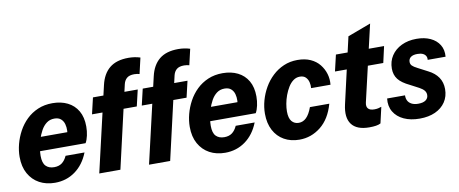

<svg xmlns="http://www.w3.org/2000/svg" viewBox="-65 -1004 3080 1288"><g transform="rotate(-10 1475.0 -359.5)"><path d="M222 10Q162 10 116 -15Q70 -40 43.5 -87.5Q17 -135 17 -202Q17 -244 28.5 -288.5Q40 -333 62.5 -374.5Q85 -416 118.5 -448.5Q152 -481 196.5 -500Q241 -519 296 -519Q354 -519 398.5 -497Q443 -475 468 -432Q493 -389 493 -326Q493 -294 486.5 -264.5Q480 -235 469 -216H102L122 -310H387L355 -275Q361 -296 362 -320Q363 -344 357 -365.5Q351 -387 335 -401Q319 -415 291 -415Q260 -415 237.5 -398Q215 -381 200 -353.5Q185 -326 175 -295Q165 -264 161 -235Q157 -206 157 -185Q157 -136 177.5 -115Q198 -94 234 -94Q266 -94 287 -109.5Q308 -125 322 -156H451Q420 -77 360 -33.5Q300 10 222 10Z M524 0 658 -578Q675 -653 722 -691.5Q769 -730 851 -730Q872 -730 892 -727Q912 -724 931 -718L906 -610Q899 -612 890 -613.5Q881 -615 871 -615Q837 -615 820 -600.5Q803 -586 797 -561L668 0ZM545 -399 571 -510H876L850 -399Z M863 0 997 -578Q1014 -653 1061 -691.5Q1108 -730 1190 -730Q1211 -730 1231 -727Q1251 -724 1270 -718L1245 -610Q1238 -612 1229 -613.5Q1220 -615 1210 -615Q1176 -615 1159 -600.5Q1142 -586 1136 -561L1007 0ZM884 -399 910 -510H1215L1189 -399Z M1381 10Q1321 10 1275 -15Q1229 -40 1202.5 -87.5Q1176 -135 1176 -202Q1176 -244 1187.5 -288.5Q1199 -333 1221.5 -374.5Q1244 -416 1277.5 -448.5Q1311 -481 1355.5 -500Q1400 -519 1455 -519Q1513 -519 1557.5 -497Q1602 -475 1627 -432Q1652 -389 1652 -326Q1652 -294 1645.5 -264.5Q1639 -235 1628 -216H1261L1281 -310H1546L1514 -275Q1520 -296 1521 -320Q1522 -344 1516 -365.5Q1510 -387 1494 -401Q1478 -415 1450 -415Q1419 -415 1396.5 -398Q1374 -381 1359 -353.5Q1344 -326 1334 -295Q1324 -264 1320 -235Q1316 -206 1316 -185Q1316 -136 1336.5 -115Q1357 -94 1393 -94Q1425 -94 1446 -109.5Q1467 -125 1481 -156H1610Q1579 -77 1519 -33.5Q1459 10 1381 10Z M1887 10Q1828 10 1783 -15.5Q1738 -41 1713 -88.5Q1688 -136 1688 -201Q1688 -246 1700.5 -291Q1713 -336 1736.5 -377Q1760 -418 1794 -450Q1828 -482 1871 -500.5Q1914 -519 1965 -519Q2016 -519 2053.5 -502Q2091 -485 2114.5 -455.5Q2138 -426 2148.5 -390.5Q2159 -355 2155 -317H2023Q2025 -337 2020 -357.5Q2015 -378 2001 -392Q1987 -406 1961 -406Q1937 -406 1917 -391.5Q1897 -377 1882 -352.5Q1867 -328 1856.5 -299.5Q1846 -271 1841 -242.5Q1836 -214 1836 -191Q1836 -145 1854 -123.5Q1872 -102 1902 -102Q1931 -102 1953.5 -124Q1976 -146 1993 -193H2125Q2097 -93 2032.5 -41.5Q1968 10 1887 10Z M2363 10Q2277 10 2242.5 -36.5Q2208 -83 2228 -170L2330 -616L2488 -675L2368 -158Q2362 -131 2374.5 -117Q2387 -103 2416 -103Q2431 -103 2442.5 -105.5Q2454 -108 2465 -112L2440 -3Q2427 4 2408 7Q2389 10 2363 10ZM2200 -399 2226 -510H2554L2529 -399Z M2706 11Q2644 11 2598.5 -10Q2553 -31 2530 -69.5Q2507 -108 2513 -160H2635Q2634 -140 2642 -124Q2650 -108 2668 -98.5Q2686 -89 2713 -89Q2747 -89 2764.5 -102Q2782 -115 2782 -137Q2782 -154 2771.5 -167Q2761 -180 2739 -192L2680 -223Q2625 -249 2602 -279Q2579 -309 2579 -351Q2579 -401 2604 -439Q2629 -477 2673.5 -498.5Q2718 -520 2776 -520Q2830 -520 2870 -501.5Q2910 -483 2931 -449Q2952 -415 2948 -368H2826Q2828 -383 2821.5 -394.5Q2815 -406 2801 -412.5Q2787 -419 2764 -419Q2735 -419 2719.5 -407.5Q2704 -396 2704 -375Q2704 -360 2714 -349.5Q2724 -339 2750 -326L2817 -291Q2861 -269 2884 -235Q2907 -201 2907 -155Q2907 -105 2882 -67.5Q2857 -30 2812 -9.5Q2767 11 2706 11Z"/></g></svg>

Font: Instrument Sans SemiCondensed
Style: Bold Italic
Weight: 700
Width: 4
Italic angle: -13°
Designer: Rodrigo Fuenzalida
Foundry: fragTYPE
Version: Version 1.000;gftools[0.9.28]